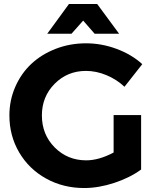

<svg xmlns="http://www.w3.org/2000/svg" viewBox="-20 -927 785 958"><path d="M395 -824.2 336.9 -758.8H215.8L324.2 -907.2H464.8L574.2 -758.8H452.1ZM546.9 -166V-353H684.1V-81.1Q627.9 -40 550 -14.4Q472.2 11.2 399.9 11.2Q295.4 11.2 210 -36.1Q124.5 -83.5 75.7 -166.5Q26.9 -249.5 26.9 -351.1Q26.9 -426.8 56.2 -493.7Q85.4 -560.5 136.2 -608.2Q187 -655.8 257.8 -683.3Q328.6 -710.9 409.2 -710.9Q486.8 -710.9 561.8 -683.1Q636.7 -655.3 689.9 -606.9L601.1 -494.1Q562 -530.8 511 -552Q460 -573.2 409.2 -573.2Q316.4 -573.2 252.7 -509Q189 -444.8 189 -351.1Q189 -255.9 252.9 -191.4Q316.9 -127 410.2 -127Q473.6 -127 546.9 -166Z"/></svg>

Font: Montserrat arm SemiBold
Style: Regular
Weight: 600
Designer: Julieta Ulanovsky
Foundry: Julieta Ulanovsky
Version: Version 6.000;PS 006.000;hotconv 1.0.88;makeotf.lib2.5.64775